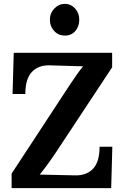

<svg xmlns="http://www.w3.org/2000/svg" viewBox="-20 -973 644 993"><path d="M40 0ZM272 -189Q219 -110 186 -71V-70L369 -66Q428 -65 461.5 -100.5Q495 -136 495 -214H561L555 0H40V-75L339 -531Q383 -598 409 -629V-630L238 -635Q179 -637 145 -601Q111 -565 111 -487H45L51 -700H560V-625ZM390 -871Q390 -836 369.5 -812.5Q349 -789 316 -789Q282 -789 260 -813Q238 -837 238 -871Q238 -905 261 -929Q284 -953 315 -953Q347 -953 368.5 -929Q390 -905 390 -871Z"/></svg>

Font: Sumana
Style: Bold
Weight: 700
Designer: Cyreal, Alexei Vanyashin (Devanagari), Olga Karpushina (Latin)
Foundry: Cyreal
Version: Version 1.015;PS 001.015;hotconv 1.0.70;makeotf.lib2.5.58329